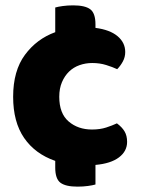

<svg xmlns="http://www.w3.org/2000/svg" viewBox="-20 -602 532 716"><path d="M201 -241Q201 -179 236 -149Q271 -119 323 -119Q353 -119 376 -126.5Q399 -134 416 -142Q435 -128 444.5 -112Q454 -96 454 -73Q454 -38 423.5 -15Q393 8 336 13V86Q326 89 308 91.5Q290 94 269 94Q225 94 205.5 79.5Q186 65 186 23V-2Q111 -28 70 -87.5Q29 -147 29 -241Q29 -338 73 -397.5Q117 -457 186 -482V-574Q196 -577 214 -579.5Q232 -582 253 -582Q297 -582 316.5 -567.5Q336 -553 336 -511V-498Q390 -491 418.5 -467Q447 -443 447 -408Q447 -389 438 -372.5Q429 -356 417 -344Q400 -352 376 -359.5Q352 -367 324 -367Q299 -367 276.5 -359Q254 -351 237.5 -335Q221 -319 211 -295.5Q201 -272 201 -241Z"/></svg>

Font: Baloo 2 Latin ExtraBold
Style: Regular
Weight: 400
Designer: Sarang Kulkarni and Ek Type
Foundry: Ek Type
Version: Version 1.001